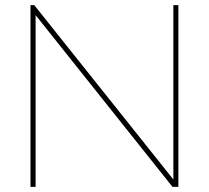

<svg xmlns="http://www.w3.org/2000/svg" viewBox="-20 -730 816 750"><path d="M119.1 -670.9V0H99.1V-710H113.8L657.2 -28.8V-710H676.8V0H653.8Z"/></svg>

Font: Rawline Thin
Style: Regular
Weight: 250
Designer: Matt McInerney, Pablo Impallari, Rodrigo Fuenzalida
Foundry: Matt McInerney, Pablo Impallari, Rodrigo Fuenzalida
Version: Version 4.020;PS 004.020;hotconv 1.0.88;makeotf.lib2.5.64775